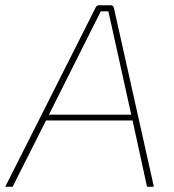

<svg xmlns="http://www.w3.org/2000/svg" viewBox="-42 -710 661 730"><path d="M462 -252H133L6 0H-22L322 -682Q326 -690 335 -690H378Q389 -690 391 -680L543 0H517ZM457 -274 382 -613Q373 -655 370 -667H341Q336 -657 327 -638.5Q318 -620 313 -611L144 -274Z"/></svg>

Font: Exo 2.0 Thin
Style: Italic
Weight: 250
Italic angle: -8°
Designer: Natanael Gama
Version: Version 1.001;PS 001.001;hotconv 1.0.70;makeotf.lib2.5.58329